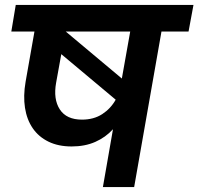

<svg xmlns="http://www.w3.org/2000/svg" viewBox="-20 -760 806 780"><path d="M313 -274Q361 -274 395.5 -296.5Q430 -319 450 -355L229 -540L208 -424Q196 -357 223 -315.5Q250 -274 313 -274ZM509 -632H247L475 -441ZM44 -740H766L746 -632H636L525 0H398L439 -235Q409 -202 367 -183.5Q325 -165 271 -165Q217 -165 177 -184.5Q137 -204 113 -239Q89 -274 81.5 -322Q74 -370 84 -428L120 -632H26Z"/></svg>

Font: SVN-Poppins SemiBold
Style: Italic
Weight: 600
Italic angle: -10°
Designer: Ninad Kale (Devanagari), Jonny Pinhorn (Latin)
Foundry: Indian Type Foundry
Version: Version 3.002 2017; ttfautohint (v1.8.3)